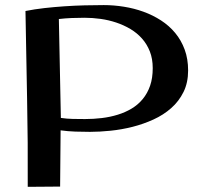

<svg xmlns="http://www.w3.org/2000/svg" viewBox="-20 -721 774 747"><path d="M711.9 -446.8Q711.9 -399.4 694.1 -363.3Q676.3 -327.1 646.2 -300.5Q616.2 -273.9 577.1 -256.1Q538.1 -238.3 495.6 -227.5Q453.1 -216.8 410.4 -212.4Q367.7 -208 330.1 -208Q301.3 -208 272.9 -209Q244.6 -210 215.8 -213.9L213.9 4.9L87.9 5.9Q88.9 -166 85.4 -336.2Q82 -506.3 79.1 -678.2Q113.8 -685.1 152.3 -689.5Q190.9 -693.8 230.5 -696.5Q270 -699.2 309.1 -700.2Q348.1 -701.2 383.8 -701.2Q422.9 -701.2 462.4 -694.8Q502 -688.5 538.3 -675.3Q574.7 -662.1 606.4 -641.6Q638.2 -621.1 661.6 -592.8Q685.1 -564.5 698.5 -528.1Q711.9 -491.7 711.9 -446.8ZM309.1 -651.9Q284.2 -651.9 259 -650.9Q233.9 -649.9 209 -647L216.8 -262.2Q239.7 -258.8 263.2 -258.3Q286.6 -257.8 311 -257.8Q343.8 -257.8 376.2 -261.7Q408.7 -265.6 438 -274.7Q467.3 -283.7 492.2 -298.6Q517.1 -313.5 535.4 -335.7Q553.7 -357.9 564 -387.5Q574.2 -417 574.2 -456.1Q574.2 -492.2 563 -520.8Q551.8 -549.3 532.5 -571Q513.2 -592.8 487.3 -608.2Q461.4 -623.5 432.1 -633.3Q402.8 -643.1 371.3 -647.5Q339.8 -651.9 309.1 -651.9Z"/></svg>

Font: Original Surfer
Style: Regular
Weight: 400
Designer: Astigmatic (AOETI)
Foundry: Astigmatic (AOETI)
Version: Version 1.001